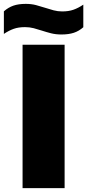

<svg xmlns="http://www.w3.org/2000/svg" viewBox="-62 -971 450 991"><path d="M54.5 0V-740H271.5V0ZM255 -793Q226 -793 201.5 -799.2Q177 -805.5 154 -813Q133 -820 111.8 -825.5Q90.5 -831 67 -831Q33.5 -831 8.8 -822.2Q-16 -813.5 -42 -796V-912.5Q-19.5 -932.5 7 -941.8Q33.5 -951 71 -951Q100 -951 124.5 -944.5Q149 -938 172 -930.5Q193 -923.5 214.5 -917.8Q236 -912 259 -912Q292.5 -912 317.2 -920.8Q342 -929.5 368 -947V-830.5Q345.5 -810.5 319 -801.8Q292.5 -793 255 -793Z"/></svg>

Font: Encode Sans Black
Style: Regular
Weight: 900
Designer: Multiple Designers
Foundry: Impallari Type
Version: Version 3.002; ttfautohint (v1.8.3) -l 8 -r 50 -G 200 -x 14 